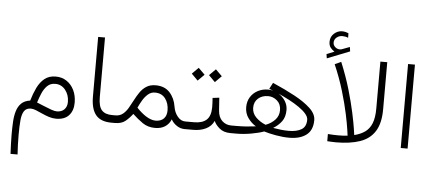

<svg xmlns="http://www.w3.org/2000/svg" viewBox="-67 -1027 3359 1498"><g transform="rotate(5 1612.5 -278.0)"><path d="M177.2 -116.7Q193.4 -172.4 215.8 -218.8Q238.3 -265.1 272.9 -293Q307.6 -320.8 359.9 -320.8Q408.7 -320.8 445.8 -295.9Q482.9 -271 503.7 -228Q524.4 -185.1 524.4 -130.4Q524.4 -67.9 490.5 -30.5Q456.5 6.8 390.1 6.8Q362.3 6.8 333.7 -2.4Q305.2 -11.7 278.6 -23.9Q252 -36.1 229 -45.4Q206.1 -54.7 189.5 -54.7Q152.3 -54.7 135.7 -29.5Q119.1 -4.4 114.7 43Q110.4 90.3 110.4 157.2Q110.4 203.1 111.8 236.1Q113.3 269 115.7 311H60.5Q58.6 269 57.1 232.7Q55.7 196.3 55.7 159.7Q55.7 106.4 58.3 59.3Q61 12.2 72.5 -25.1Q84 -62.5 108.6 -86.4Q133.3 -110.4 177.2 -116.7ZM471.2 -130.9Q471.2 -186 440.4 -224.9Q409.7 -263.7 360.8 -263.7Q322.8 -263.7 298.3 -239.5Q273.9 -215.3 258.5 -179Q243.2 -142.6 231.9 -106.4Q260.7 -95.2 291 -82.3Q321.3 -69.3 347.7 -60.1Q374 -50.8 391.1 -50.8Q428.7 -50.8 450 -72.8Q471.2 -94.7 471.2 -130.9Z M662.1 -657.7H715.8V-190.9Q715.8 -118.2 742.2 -88.9Q768.6 -59.6 823.2 -59.6H844.2V0H823.2Q738.8 0 700.4 -47.4Q662.1 -94.7 662.1 -190.4Z M850.6 0H824.7V-59.6H849.6Q883.8 -59.6 907.2 -78.4Q930.7 -97.2 948.2 -127Q965.8 -156.7 982.9 -190.2Q1000 -223.6 1020.5 -253.4Q1041 -283.2 1070.3 -302Q1099.6 -320.8 1142.6 -320.8Q1212.9 -320.8 1252.9 -277.1Q1293 -233.4 1303.2 -167Q1310.1 -123 1335.9 -91.3Q1361.8 -59.6 1396.5 -59.6H1417.5V0H1396Q1363.8 0 1334.7 -19.3Q1305.7 -38.6 1290.5 -66.9Q1275.4 -29.8 1243.9 -9.3Q1212.4 11.2 1165.5 11.2Q1109.4 11.2 1068.1 -17.3Q1026.9 -45.9 987.8 -83Q960.9 -47.4 931.2 -23.7Q901.4 0 850.6 0ZM1142.1 -263.7Q1110.8 -263.7 1087.2 -242.9Q1063.5 -222.2 1045.9 -192.4Q1028.3 -162.6 1015.6 -134.3Q1051.8 -96.2 1086.9 -73.2Q1129.4 -45.9 1164.6 -45.9Q1206.1 -45.9 1228.8 -68.8Q1251.5 -91.8 1251.5 -133.3Q1251.5 -188.5 1223.1 -226.1Q1194.8 -263.7 1142.1 -263.7Z M1599.6 -485.8 1649.9 -436 1599.6 -385.7 1549.8 -436ZM1464.8 -485.8 1515.1 -436 1464.8 -385.7 1415 -436ZM1397.9 -59.6H1465.8Q1529.8 -59.6 1562.7 -89.4Q1595.7 -119.1 1596.2 -187.5Q1596.2 -208.5 1595.2 -226.8Q1594.2 -245.1 1592.8 -261.2L1645 -267.6L1651.9 -168.5Q1655.3 -115.7 1684.8 -87.6Q1714.4 -59.6 1756.3 -59.6H1775.9V0H1755.9Q1701.7 0 1669.2 -27.8Q1636.7 -55.7 1625.5 -84Q1605.5 -41 1562.7 -20.5Q1520 0 1465.3 0H1397.9Z M2027.3 -371.1 2052.7 -419.4Q2147.5 -378.4 2225.8 -336.2Q2304.2 -293.9 2351.3 -249.8Q2398.4 -205.6 2398.4 -157.7Q2398.4 -78.6 2349.1 -41.3Q2299.8 -3.9 2216.3 -3.9Q2165.5 -3.9 2110.8 -13.7Q2056.2 -23.4 2017.1 -35.6Q1975.6 -20.5 1916.7 -10.3Q1857.9 0 1804.7 0H1756.3V-59.6H1798.3Q1841.3 -59.6 1875.5 -62.3Q1909.7 -64.9 1948.7 -69.8Q1913.1 -91.3 1886.7 -127.7Q1860.4 -164.1 1860.4 -212.4Q1860.4 -258.3 1881.8 -292.2Q1903.3 -326.2 1939.5 -345Q1975.6 -363.8 2019.5 -363.8Q2039.1 -363.8 2058.1 -358.9Q2042.5 -365.2 2027.3 -371.1ZM2084 -69.3Q2117.7 -63.5 2147.2 -60.3Q2176.8 -57.1 2207.5 -57.1Q2269.5 -57.1 2306.4 -79.3Q2343.3 -101.6 2343.3 -155.8Q2343.3 -178.2 2322.5 -202.4Q2301.8 -226.6 2266.8 -250.7Q2231.9 -274.9 2189.5 -297.4Q2147 -319.8 2103 -339.4Q2135.3 -319.8 2155.5 -287.6Q2175.8 -255.4 2175.8 -217.8Q2175.8 -162.1 2149.4 -127.2Q2123 -92.3 2084 -69.3ZM1915 -213.4Q1915 -169.4 1947 -137.7Q1979 -106 2023.4 -88.4Q2068.4 -105.5 2096.9 -136.5Q2125.5 -167.5 2125.5 -211.4Q2125.5 -258.8 2094.5 -285.9Q2063.5 -313 2024.4 -313Q1976.6 -313 1945.8 -285.9Q1915 -258.8 1915 -213.4Z M2508.8 -703.6Q2490.7 -714.8 2477.3 -731.9Q2463.9 -749 2463.9 -776.9Q2463.9 -816.9 2491.9 -842Q2520 -867.2 2554.7 -867.2Q2580.6 -867.2 2605 -856L2605.5 -820.8Q2593.3 -826.2 2581.8 -828.1Q2570.3 -830.1 2559.1 -830.1Q2535.2 -830.1 2515.6 -814.5Q2496.1 -798.8 2496.1 -773.4Q2496.1 -752.4 2514.4 -737.3Q2532.7 -722.2 2556.2 -725.6Q2558.6 -725.6 2561 -726.6Q2563.5 -727.5 2565.4 -728L2625.5 -750.5L2630.4 -716.3L2453.6 -646.5L2448.7 -679.7ZM2582.5 0Q2565.9 0 2548.8 -1Q2531.7 -2 2513.7 -2.9V-59.1Q2538.1 -57.6 2556.2 -56.6Q2574.2 -55.7 2592.3 -55.7Q2618.7 -55.7 2635.5 -56.6Q2652.3 -57.6 2668 -59.6Q2668 -59.6 2661.6 -105Q2655.3 -150.4 2638.9 -227.8Q2622.6 -305.2 2593.5 -403.1Q2564.5 -501 2519 -606.4L2568.4 -628.9Q2613.3 -520.5 2642.6 -420.2Q2671.9 -319.8 2688.7 -240.7Q2705.6 -161.6 2712.4 -115.2Q2719.2 -68.8 2719.2 -68.8Q2768.1 -81.1 2802.2 -105Q2836.4 -128.9 2854.5 -173.1Q2872.6 -217.3 2872.6 -290V-657.7H2926.3V-288.6Q2926.3 -179.2 2886.2 -116Q2846.2 -52.7 2769.3 -26.4Q2692.4 0 2582.5 0Z M3143.1 -657.7V0H3089.4V-657.7Z"/></g></svg>

Font: Vazirmatn FD ExtraLight
Style: Regular
Weight: 200
Designer: Saber Rastikerdar
Foundry: Saber Rastikerdar
Version: Version 33.003